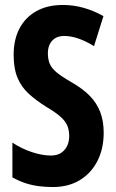

<svg xmlns="http://www.w3.org/2000/svg" viewBox="-20 -744 466 774"><path d="M398 -209Q398 -145 373 -95.5Q348 -46 302 -18Q256 10 193 10Q164 10 136.5 6.5Q109 3 83 -5.5Q57 -14 30 -29V-169Q68 -144 109.5 -130.5Q151 -117 185 -117Q210 -117 226 -127.5Q242 -138 250.5 -155.5Q259 -173 259 -195Q259 -218 252 -236Q245 -254 225.5 -272Q206 -290 167 -313Q127 -338 97 -365Q67 -392 51 -429.5Q35 -467 35 -523Q35 -584 58.5 -629Q82 -674 126.5 -699Q171 -724 234 -724Q276 -724 317 -712.5Q358 -701 397 -679L359 -558Q325 -579 295 -589Q265 -599 239 -599Q217 -599 202.5 -590Q188 -581 180.5 -565.5Q173 -550 173 -530Q173 -505 180.5 -487Q188 -469 208.5 -452Q229 -435 269 -412Q313 -387 341.5 -358Q370 -329 384 -292.5Q398 -256 398 -209Z"/></svg>

Font: Noto Sans Display ExtraCondensed
Style: Regular
Weight: 400
Width: 2
Version: Version 2.003